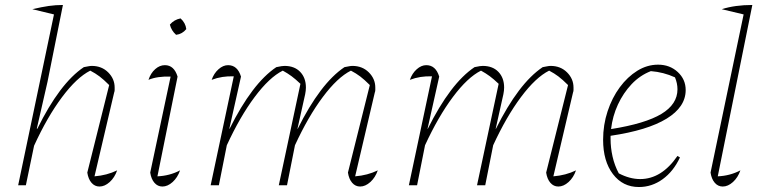

<svg xmlns="http://www.w3.org/2000/svg" viewBox="-20 -745 3062 772"><path d="M53 0 197 -687 110 -708Q148 -717 176 -721Q204 -725 233 -725L171 -416L128 -228L130 -227Q220 -410 317 -475Q328 -477 335.5 -478.5Q343 -480 349 -480Q389 -480 415 -454Q441 -428 441 -393Q441 -388 441 -383Q441 -378 439 -373L360 -36Q410 -40 451 -60Q441 -31 421 -13Q401 5 380 5Q361 5 348 -10Q335 -25 331 -51L419 -403Q397 -425 380.5 -437.5Q364 -450 343 -461Q289 -434 229.5 -354.5Q170 -275 117 -159L84 0Z M704 -60Q694 -31 674 -13Q654 5 633 5Q614 5 601 -10Q588 -25 584 -51L666 -437Q613 -439 577 -424Q586 -451 604 -467Q622 -483 643 -483Q680 -483 694 -437L613 -36Q662 -38 704 -60ZM706 -671Q726 -653 729 -628Q713 -608 688 -605Q669 -622 663 -646Q680 -666 706 -671Z M827 0 920 -438Q873 -440 831 -424Q840 -450 858.5 -466.5Q877 -483 897 -483Q935 -483 949 -437L902 -227H903Q994 -410 1091 -475Q1105 -478 1112 -479Q1119 -480 1124 -480Q1164 -480 1187 -456Q1210 -432 1210 -393Q1210 -381 1207 -366L1176 -227H1177Q1268 -410 1365 -475Q1376 -477 1383.5 -478.5Q1391 -480 1397 -480Q1437 -480 1463 -454Q1489 -428 1489 -393Q1489 -388 1489 -383Q1489 -378 1487 -373L1408 -36Q1458 -40 1499 -60Q1489 -31 1469 -13Q1449 5 1428 5Q1409 5 1396 -10Q1383 -25 1379 -51L1467 -403Q1445 -425 1428.5 -437.5Q1412 -450 1391 -461Q1337 -434 1278 -355Q1219 -276 1166 -161L1134 0H1101L1188 -408Q1168 -427 1152.5 -438.5Q1137 -450 1117 -461Q1063 -434 1004 -355Q945 -276 892 -161L860 0Z M1624 0 1717 -438Q1670 -440 1628 -424Q1637 -450 1655.5 -466.5Q1674 -483 1694 -483Q1732 -483 1746 -437L1699 -227H1700Q1791 -410 1888 -475Q1902 -478 1909 -479Q1916 -480 1921 -480Q1961 -480 1984 -456Q2007 -432 2007 -393Q2007 -381 2004 -366L1973 -227H1974Q2065 -410 2162 -475Q2173 -477 2180.5 -478.5Q2188 -480 2194 -480Q2234 -480 2260 -454Q2286 -428 2286 -393Q2286 -388 2286 -383Q2286 -378 2284 -373L2205 -36Q2255 -40 2296 -60Q2286 -31 2266 -13Q2246 5 2225 5Q2206 5 2193 -10Q2180 -25 2176 -51L2264 -403Q2242 -425 2225.5 -437.5Q2209 -450 2188 -461Q2134 -434 2075 -355Q2016 -276 1963 -161L1931 0H1898L1985 -408Q1965 -427 1949.5 -438.5Q1934 -450 1914 -461Q1860 -434 1801 -355Q1742 -276 1689 -161L1657 0Z M2549 7Q2484 7 2444.5 -45Q2405 -97 2405 -183Q2405 -243 2423 -297.5Q2441 -352 2472 -394Q2503 -436 2542.5 -460.5Q2582 -485 2626 -485Q2673 -485 2705 -455.5Q2737 -426 2737 -383Q2737 -315 2660.5 -268Q2584 -221 2435 -199Q2435 -193 2435 -187Q2435 -151 2443 -115.5Q2451 -80 2468 -48Q2512 -25 2554 -25Q2640 -25 2704 -118L2714 -112Q2688 -56 2644.5 -24.5Q2601 7 2549 7ZM2704 -386Q2704 -410 2694 -434Q2648 -455 2597 -459Q2553 -442 2519.5 -406.5Q2486 -371 2464.5 -324.5Q2443 -278 2437 -226Q2575 -248 2639.5 -287Q2704 -326 2704 -386Z M2957 -60Q2947 -31 2927 -13Q2907 5 2886 5Q2867 5 2854 -10Q2841 -25 2837 -51L2970 -687L2882 -708Q2935 -725 3005 -725L2866 -36Q2915 -38 2957 -60Z"/></svg>

Font: Piazzolla Thin
Style: Italic
Weight: 100
Italic angle: -11.3°
Designer: Juan Pablo del Peral
Foundry: Huerta Tipografica
Version: Version 1.330